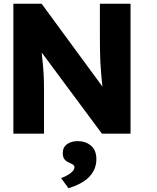

<svg xmlns="http://www.w3.org/2000/svg" viewBox="-20 -720 847 1034"><path d="M52 0V-700H204L571 -200L538 -205Q533 -238 530 -268Q527 -298 524.5 -327Q522 -356 520.5 -386Q519 -416 518.5 -451Q518 -486 518 -527V-700H683V0H529L146 -516L197 -509Q202 -461 205.5 -427.5Q209 -394 211.5 -368Q214 -342 215 -321Q216 -300 216.5 -279.5Q217 -259 217 -234V0ZM309 239Q323 234 339.5 225.5Q356 217 368.5 205Q381 193 381 181Q381 173 375.5 168.5Q370 164 357 158Q336 150 327 137.5Q318 125 318 105Q318 73 341 56.5Q364 40 399 40Q441 40 470 64.5Q499 89 499 137Q499 166 488.5 190.5Q478 215 458.5 234.5Q439 254 411 268.5Q383 283 349 294Z"/></svg>

Font: Our Lexend
Style: Bold
Weight: 700
Designer: Bonnie Shaver-Troup, Thomas Jockin
Foundry: Lexend
Version: Version 1.007